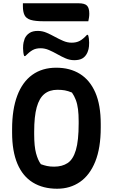

<svg xmlns="http://www.w3.org/2000/svg" viewBox="-20 -1134 690 1174"><path d="M324 -720Q408 -720 469 -682Q530 -644 563 -568Q596 -492 596 -376V-354Q596 -229 562.5 -146Q529 -63 469 -21.5Q409 20 329 20Q243 20 181 -18Q119 -56 86.5 -132.5Q54 -209 54 -323V-345Q54 -465 85.5 -549Q117 -633 177.5 -676.5Q238 -720 324 -720ZM189 -313Q189 -239 200.5 -196.5Q212 -154 230 -130Q249 -123 267.5 -119Q286 -115 311 -115Q360 -115 393.5 -137Q427 -159 444 -216.5Q461 -274 461 -379V-393Q461 -434 457 -466Q453 -498 443.5 -523Q434 -548 420 -568Q396 -578 376.5 -581.5Q357 -585 331 -585Q283 -585 251.5 -559.5Q220 -534 204.5 -478Q189 -422 189 -329ZM418 -873Q447 -873 467.5 -884Q488 -895 512 -921H518Q522 -911 523.5 -897Q525 -883 525 -873Q525 -848 521.5 -834.5Q518 -821 514 -812Q503 -788 484 -777Q465 -766 434 -766Q407 -766 381.5 -777Q356 -788 330.5 -802.5Q305 -817 279.5 -828Q254 -839 228 -839Q199 -839 179 -827.5Q159 -816 134 -791H128Q124 -801 122.5 -815Q121 -829 121 -839Q121 -861 124 -874Q127 -887 131 -898Q141 -920 160.5 -932.5Q180 -945 211 -945Q239 -945 264.5 -934Q290 -923 315.5 -909Q341 -895 366.5 -884Q392 -873 418 -873ZM120 -1114H460Q498 -1114 512 -1099.5Q526 -1085 526 -1050Q526 -1038 524 -1025.5Q522 -1013 520 -1004H248Q195 -1004 167.5 -1012.5Q140 -1021 130 -1041.5Q120 -1062 120 -1096Q120 -1100 120 -1105Q120 -1110 120 -1114Z"/></svg>

Font: Recursive Casual
Style: Bold
Weight: 700
Version: Version 1.085